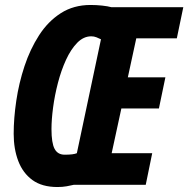

<svg xmlns="http://www.w3.org/2000/svg" viewBox="-20 -743 757 772"><path d="M211 9Q149 9 110.5 -19Q72 -47 53.5 -95.5Q35 -144 35 -205Q35 -267 45.5 -338Q56 -409 78.5 -477Q101 -545 137 -601Q173 -657 224.5 -690Q276 -723 344 -723Q368 -723 391 -720.5Q414 -718 428 -714H717L691 -589H528L494 -432H645L619 -307H468L429 -127H592L566 0H277Q265 3 248 6Q231 9 211 9ZM240 -121Q258 -121 270 -122.5Q282 -124 289 -127L386 -585Q378 -589 368 -593Q358 -597 347 -597Q316 -597 290.5 -571Q265 -545 245.5 -502.5Q226 -460 213 -410Q200 -360 193.5 -311Q187 -262 187 -224Q187 -168 199.5 -144.5Q212 -121 240 -121Z"/></svg>

Font: Noto Sans ExtraCondensed ExtraBold
Style: Italic
Weight: 800
Width: 2
Italic angle: -12°
Designer: Monotype Design Team
Foundry: Monotype Imaging Inc.
Version: Version 2.013; ttfautohint (v1.8.4.7-5d5b)